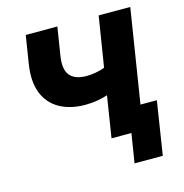

<svg xmlns="http://www.w3.org/2000/svg" viewBox="-124 -820 1063 1109"><g transform="rotate(-15 407.0 -265.5)"><path d="M544 174 572 0H453L492 -247Q469 -239 433 -232.5Q397 -226 358 -226Q268 -226 204.5 -262Q141 -298 114 -366.5Q87 -435 102 -535L129 -705H318L292 -541Q278 -458 308.5 -421.5Q339 -385 407 -385Q432 -385 462 -390Q492 -395 517 -405L565 -705H754L665 -145H763L713 174Z"/></g></svg>

Font: Nunito Sans 9pt Black
Style: Italic
Weight: 900
Italic angle: -9°
Version: Version 3.101;gftools[0.9.27]